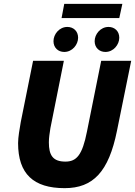

<svg xmlns="http://www.w3.org/2000/svg" viewBox="-20 -966 702 998"><path d="M316 12C464 12 545 -73 588 -286L662 -650H506L432 -282C408 -160 378 -126 320 -126C254 -126 234 -160 234 -226C234 -250 238 -274 242 -300L312 -650H152L88 -332C82 -298 74 -252 74 -222C74 -62 154 12 316 12ZM314 -696C356 -696 386 -734 386 -770C386 -804 362 -826 330 -826C288 -826 258 -788 258 -752C258 -718 282 -696 314 -696ZM528 -696C570 -696 600 -734 600 -770C600 -804 576 -826 544 -826C502 -826 472 -788 472 -752C472 -718 496 -696 528 -696ZM300 -872H600L616 -946H314Z"/></svg>

Font: Source Sans Pro Black
Style: Italic
Weight: 900
Italic angle: -11°
Designer: Paul D. Hunt
Foundry: Adobe Systems Incorporated
Version: Version 3.006;hotconv 1.0.111;makeotfexe 2.5.65597